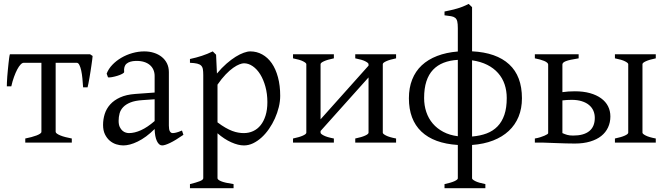

<svg xmlns="http://www.w3.org/2000/svg" viewBox="-20 -733 3418 987"><path d="M109.9 0V-21Q126.5 -24.4 141.4 -28.3Q156.2 -32.2 167.7 -36.6Q179.2 -41 186 -45.7Q192.9 -50.3 192.9 -55.7V-410.2H102.1Q94.2 -410.2 85.7 -401.1Q77.1 -392.1 68.6 -376Q60.1 -359.9 52 -337.6Q43.9 -315.4 38.1 -289.1H15.1Q15.1 -295.9 15.6 -309.3Q16.1 -322.8 17.3 -338.9Q18.6 -355 20.3 -372.6Q22 -390.1 23.7 -406.2Q25.4 -422.4 27.1 -435.1Q28.8 -447.8 30.8 -454.1H442.9L456.1 -445.3Q455.6 -439 454.1 -426.5Q452.6 -414.1 450.2 -398.4Q447.8 -382.8 445.3 -365.7Q442.9 -348.6 439.9 -332.8Q437 -316.9 434.6 -304Q432.1 -291 430.2 -284.2H407.2Q405.8 -307.1 403.6 -329.8Q401.4 -352.5 397.5 -370.4Q393.6 -388.2 387.9 -399.2Q382.3 -410.2 374.5 -410.2H266.1V-55.7Q266.1 -50.8 272.5 -46.1Q278.8 -41.5 289.8 -36.9Q300.8 -32.2 316.2 -28.3Q331.5 -24.4 349.1 -21V0Z M642.6 -48.8Q671.9 -48.8 704.8 -63.7Q737.8 -78.6 774.9 -110.8V-222.7L711.9 -218.3Q674.3 -215.8 650.6 -206.3Q627 -196.8 613.3 -182.4Q599.6 -168 594.7 -149.9Q589.8 -131.8 589.8 -111.8Q589.8 -92.3 595.7 -80.1Q601.6 -67.9 609.9 -60.8Q618.2 -53.7 627.2 -51.3Q636.2 -48.8 642.6 -48.8ZM922.9 -40Q881.3 -11.2 854.2 1.7Q827.1 14.6 813.5 14.6Q797.4 14.6 786.6 -7.8Q775.9 -30.3 774.9 -69.8Q752.9 -47.9 731 -31.7Q709 -15.6 688 -5.4Q667 4.9 648.2 9.8Q629.4 14.6 613.8 14.6Q596.2 14.6 577.6 8.8Q559.1 2.9 544.2 -9.8Q529.3 -22.5 519.5 -42.5Q509.8 -62.5 509.8 -90.8Q509.8 -119.6 518.3 -147Q526.9 -174.3 546.4 -196Q565.9 -217.8 597.4 -232.2Q628.9 -246.6 674.8 -250L774.9 -257.3V-342.8Q774.9 -359.4 768.8 -373.8Q762.7 -388.2 750.5 -398.7Q738.3 -409.2 720.2 -414.8Q702.1 -420.4 678.2 -419.9Q646.5 -418.9 630.9 -405.8Q615.2 -392.6 618.2 -363.3Q618.7 -358.9 608.2 -353.3Q597.7 -347.7 583.3 -343.3Q568.8 -338.9 554.9 -336.4Q541 -334 535.2 -335.4L528.3 -354.5Q537.6 -378.9 557.4 -399.7Q577.1 -420.4 603.3 -435.8Q629.4 -451.2 660.2 -460Q690.9 -468.8 721.7 -468.8Q748.5 -468.8 771.5 -461.4Q794.4 -454.1 811.5 -440.4Q828.6 -426.8 838.4 -407Q848.1 -387.2 848.1 -362.3V-86.9Q848.1 -66.4 853.5 -57.6Q858.9 -48.8 867.7 -48.8Q874.5 -48.8 885.3 -51.3Q896 -53.7 915.5 -62Z M1354.5 -208Q1354.5 -250.5 1344.5 -287.1Q1334.5 -323.7 1317.9 -350.6Q1301.3 -377.4 1279.3 -392.6Q1257.3 -407.7 1233.9 -407.7Q1225.1 -407.7 1210.9 -402.3Q1196.8 -397 1178.7 -384.3Q1160.6 -371.6 1140.1 -350.3Q1119.6 -329.1 1098.1 -297.9V-104Q1120.1 -87.4 1138.9 -76.7Q1157.7 -65.9 1174.1 -59.8Q1190.4 -53.7 1205.1 -51.3Q1219.7 -48.8 1232.9 -48.8Q1259.3 -48.8 1281.5 -59.1Q1303.7 -69.3 1319.8 -89.4Q1335.9 -109.4 1345.2 -139.2Q1354.5 -168.9 1354.5 -208ZM1420.4 -240.2Q1420.4 -211.9 1413.1 -182.1Q1405.8 -152.3 1393.1 -124Q1380.4 -95.7 1362.8 -70.3Q1345.2 -44.9 1324.5 -26.1Q1303.7 -7.3 1280.8 3.7Q1257.8 14.6 1233.9 14.6Q1205.1 14.6 1168.9 -1.5Q1132.8 -17.6 1098.1 -47.9V183.1Q1098.1 190.9 1116.5 198.7Q1134.8 206.5 1180.7 213.4V234.4H956.5V213.4Q988.8 205.6 1006.8 198.5Q1024.9 191.4 1024.9 183.1V-347.2Q1024.9 -365.2 1022.9 -377Q1021 -388.7 1013.9 -395.8Q1006.8 -402.8 993.4 -406Q980 -409.2 956.5 -410.2V-429.7Q973.1 -433.1 988.3 -437.3Q1003.4 -441.4 1017.6 -446Q1031.7 -450.7 1045.7 -456.3Q1059.6 -461.9 1073.7 -468.8L1090.8 -451.7L1095.2 -355Q1119.6 -384.3 1144.3 -405.8Q1168.9 -427.2 1191.4 -441.2Q1213.9 -455.1 1233.2 -461.9Q1252.4 -468.8 1266.6 -468.8Q1299.8 -468.8 1328.1 -453.1Q1356.4 -437.5 1377 -408Q1397.5 -378.4 1408.9 -335.9Q1420.4 -293.5 1420.4 -240.2Z M1806.2 0V-21Q1839.4 -27.8 1856.9 -35.9Q1874.5 -43.9 1874.5 -50.8V-335L1627.9 -59.6V-50.8Q1627.9 -44.9 1644.3 -36.4Q1660.6 -27.8 1696.3 -21V0H1486.3V-21Q1519.5 -27.8 1537.1 -35.9Q1554.7 -43.9 1554.7 -50.8V-403.3Q1554.7 -409.2 1538.3 -417.7Q1522 -426.3 1486.3 -433.1V-454.1H1696.3V-433.1Q1663.1 -426.3 1645.5 -418.2Q1627.9 -410.2 1627.9 -403.3V-119.6L1874.5 -395.5V-403.3Q1874.5 -409.2 1858.2 -417.7Q1841.8 -426.3 1806.2 -433.1V-454.1H2016.1V-433.1Q1982.9 -426.3 1965.3 -418.2Q1947.8 -410.2 1947.8 -403.3V-50.8Q1947.8 -44.9 1964.1 -36.4Q1980.5 -27.8 2016.1 -21V0Z M2160.2 -229Q2160.2 -190.9 2171.4 -157.5Q2182.6 -124 2204.6 -98.1Q2226.6 -72.3 2258.8 -55.2Q2291 -38.1 2333.5 -32.7V-425.3Q2292.5 -422.9 2260.5 -410.4Q2228.5 -397.9 2206.1 -374.3Q2183.6 -350.6 2171.9 -314.7Q2160.2 -278.8 2160.2 -229ZM2585 -229Q2585 -266.6 2574 -299.3Q2563 -332 2540.5 -357.4Q2518.1 -382.8 2484.6 -399.7Q2451.2 -416.5 2406.7 -422.9V-31.2Q2448.7 -34.7 2481.7 -47.1Q2514.6 -59.6 2537.6 -83.3Q2560.5 -106.9 2572.8 -142.8Q2585 -178.7 2585 -229ZM2265.1 234.4V213.4Q2298.3 206.5 2315.9 198.5Q2333.5 190.4 2333.5 183.6V12.2Q2210.4 4.4 2146.2 -56.6Q2082 -117.7 2082 -228Q2082 -281.7 2098.9 -324.2Q2115.7 -366.7 2147.9 -397Q2180.2 -427.2 2227.1 -445.3Q2273.9 -463.4 2333.5 -468.3V-588.9Q2333.5 -610.8 2330.6 -623Q2327.6 -635.3 2319.8 -641.4Q2312 -647.5 2298.8 -649.7Q2285.6 -651.9 2265.1 -654.3V-673.8Q2300.3 -680.7 2329.6 -689Q2358.9 -697.3 2389.2 -712.9L2406.7 -696.3V-469.2Q2531.7 -462.9 2597.4 -402.3Q2663.1 -341.8 2663.1 -228Q2663.1 -175.3 2645.8 -133.1Q2628.4 -90.8 2595.5 -60.1Q2562.5 -29.3 2514.9 -10.7Q2467.3 7.8 2406.7 12.2V183.6Q2406.7 189.5 2423.1 198Q2439.5 206.5 2475.1 213.4V234.4Z M2919.4 -219.7Q2893.1 -219.7 2871.1 -216.8V-48.8Q2883.8 -43 2895.8 -39.6Q2907.7 -36.1 2926.3 -36.1Q2981 -36.1 3009.3 -59.1Q3037.6 -82 3037.6 -127Q3037.6 -147 3030.3 -163.8Q3022.9 -180.7 3008.1 -193.1Q2993.2 -205.6 2970.9 -212.6Q2948.7 -219.7 2919.4 -219.7ZM3141.1 0V-21Q3174.3 -27.8 3191.9 -35.9Q3209.5 -43.9 3209.5 -50.8V-403.3Q3209.5 -409.2 3193.1 -417.7Q3176.8 -426.3 3141.1 -433.1V-454.1H3351.1V-433.1Q3317.9 -426.3 3300.3 -418.2Q3282.7 -410.2 3282.7 -403.3V-50.8Q3282.7 -44.9 3299.1 -36.4Q3315.4 -27.8 3351.1 -21V0ZM2954.6 -454.1V-433.1Q2930.2 -429.2 2914.3 -425.8Q2898.4 -422.4 2888.7 -418.5Q2878.9 -414.6 2875 -410.4Q2871.1 -406.2 2871.1 -401.4V-259.3Q2900.4 -263.7 2935.1 -263.7Q2979 -263.7 3012.9 -254.2Q3046.9 -244.6 3070.3 -227.5Q3093.8 -210.4 3105.7 -186.8Q3117.7 -163.1 3117.7 -134.3Q3117.7 -103.5 3105.7 -77.9Q3093.8 -52.2 3070.8 -33.9Q3047.9 -15.6 3013.7 -5.4Q2979.5 4.9 2935.1 4.9Q2917 4.9 2889.2 4.2Q2861.3 3.4 2834.5 2.4Q2803.2 1.5 2769 0H2729.5V-21Q2744.1 -23.4 2756.6 -27.3Q2769 -31.2 2778.3 -35.2Q2787.6 -39.1 2792.7 -42.5Q2797.9 -45.9 2797.9 -48.3V-401.4Q2797.9 -406.2 2792.2 -411.1Q2786.6 -416 2777.1 -419.9Q2767.6 -423.8 2755.4 -427.2Q2743.2 -430.7 2729.5 -433.1V-454.1Z"/></svg>

Font: Gentium Unicode
Style: Regular
Weight: 400
Version: Version 1.009